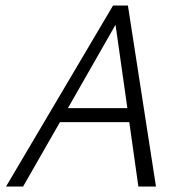

<svg xmlns="http://www.w3.org/2000/svg" viewBox="-20 -678 670 698"><path d="M450 -234H198L64 0H2L391 -658H445L547 0H483ZM443 -285 400 -588 227 -285Z"/></svg>

Font: Ysabeau Semilight
Style: Italic
Weight: 300
Italic angle: -12°
Designer: Christian Thalmann (Catharsis Fonts)
Version: Version 0.003